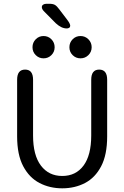

<svg xmlns="http://www.w3.org/2000/svg" viewBox="-20 -988 659 1018"><path d="M310 10.5Q243.7 10.5 189.5 -17.7Q135.3 -45.8 103.1 -106.6Q70.8 -167.3 70.8 -265V-565.2Q70.8 -619 113.2 -619Q155.3 -619 155.3 -565.2V-269.8Q155.3 -164.8 197 -109.9Q238.7 -55 310 -55Q382 -55 422.8 -109.9Q463.7 -164.8 463.7 -269.8V-565.2Q463.7 -619 505.8 -619Q548.2 -619 548.2 -565.2V-265Q548.2 -167.3 516.4 -106.6Q484.7 -45.8 430.8 -17.7Q376.8 10.5 310 10.5ZM210.8 -678.7Q186.5 -678.7 169.4 -695.8Q152.3 -712.9 152.3 -737.5Q152.3 -762.3 169.4 -779.7Q186.5 -797 210.8 -797Q235.5 -797 252.6 -779.7Q269.7 -762.3 269.7 -737.5Q269.7 -712.9 252.6 -695.8Q235.5 -678.7 210.8 -678.7ZM406.8 -678.7Q382.2 -678.7 365.1 -695.8Q348 -712.9 348 -737.5Q348 -762.3 365.1 -779.7Q382.2 -797 406.8 -797Q431.3 -797 448.7 -779.7Q466 -762.3 466 -737.5Q466 -712.9 448.7 -695.8Q431.3 -678.7 406.8 -678.7ZM334.5 -837.2Q319.8 -837.2 305.6 -843.8Q291.3 -850.5 275.8 -864.7L215.7 -925.5Q201.8 -938.5 201.8 -950.2Q201.8 -958.7 208.8 -963.3Q215.8 -968 226.5 -968H241Q261 -968 271.5 -961.8Q282 -955.5 294.5 -938.2L336.3 -883.3Q352.3 -862.2 352.3 -851.5Q352.3 -844.3 346.9 -840.8Q341.5 -837.2 334.5 -837.2Z"/></svg>

Font: Sono ExtraLight
Style: Regular
Weight: 200
Designer: Tyler Finck
Foundry: Tyler Finck
Version: Version 2.112